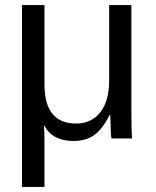

<svg xmlns="http://www.w3.org/2000/svg" viewBox="-20 -548 616 760"><path d="M503 0H421Q419 -6 418 -40Q418 -49 417.5 -67.5Q417 -86 416 -93H414Q385 -36 352.5 -13Q320 10 271 10Q188 10 156 -50H154Q156 -22 156 10V192H67V-528H156V-214Q156 -59 281 -59Q342 -59 377 -103.5Q412 -148 412 -227V-528H500V-114Q500 -21 503 0Z"/></svg>

Font: Libra Sans
Style: Regular
Weight: 400
Foundry: Context Ltd
Version: Version 1.002